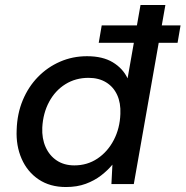

<svg xmlns="http://www.w3.org/2000/svg" viewBox="-20 -740 746 772"><path d="M377 -568 389 -638H706L694 -568ZM245 12Q181 12 135.5 -18.5Q90 -49 67 -101.5Q44 -154 47 -218Q49 -283 71.5 -337Q94 -391 132.5 -430.5Q171 -470 221.5 -492Q272 -514 330 -514Q393 -514 433.5 -489.5Q474 -465 493 -425L545 -720H645L518 0H428L432 -78Q413 -55 386.5 -34.5Q360 -14 325 -1Q290 12 245 12ZM279 -75Q331 -75 372 -102.5Q413 -130 437.5 -177Q462 -224 464 -282Q466 -326 451 -358.5Q436 -391 406.5 -409Q377 -427 336 -427Q284 -427 243 -401.5Q202 -376 177.5 -330.5Q153 -285 150 -227Q148 -183 163.5 -148.5Q179 -114 208.5 -94.5Q238 -75 279 -75Z"/></svg>

Font: DM Sans 16pt Medium
Style: Italic
Weight: 500
Italic angle: -10°
Version: Version 4.004;gftools[0.9.30]